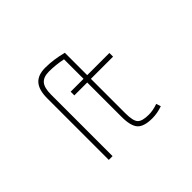

<svg xmlns="http://www.w3.org/2000/svg" viewBox="-148 -1013 1297 1297"><g transform="rotate(-45 500.0 -365.0)"><path d="M557.6 -470.7V-142.6Q557.6 -67.4 579.6 -44.9Q601.6 -22.5 663.1 -22.5Q704.1 -22.5 750 -39.1L760.7 -5.9Q710.9 11.7 663.1 11.7Q583 11.7 552.7 -22Q522.5 -55.7 522.5 -142.6V-470.7H399.4V-505.9H522.5V-692.4Q455.1 -706.1 392.6 -706.1Q339.8 -706.1 315.9 -678.7Q292 -651.4 292 -585.9V2H255.9V-585.9Q255.9 -666 289.1 -704.1Q322.3 -742.2 392.6 -742.2Q469.7 -742.2 557.6 -719.7V-505.9H769.5V-470.7Z"/></g></svg>

Font: GenEi Gothic M ExtraLight
Style: Regular
Weight: 200
Designer: o_tamon (Modified); [Source Han Sans]
Ryoko NISHIZUKA  (kana & ideographs); Paul D. Hunt (Latin, Greek & Cyrillic); Wenl
Version: Version 1.1a;Original Version 1.004